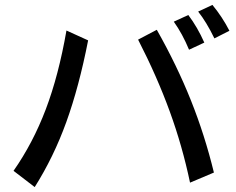

<svg xmlns="http://www.w3.org/2000/svg" viewBox="-20 -730 960 780"><path d="M851 -574Q819 -640 785 -683L843 -710Q884 -660 912 -605ZM748 -528Q721 -593 686 -642L745 -669Q782 -620 810 -557ZM752 12Q721 -136 669.5 -277.5Q618 -419 541 -569L617 -609Q699 -464 755.5 -322.5Q812 -181 849 -29ZM35 -36Q114 -149 166 -286Q218 -423 250 -606L338 -566Q301 -377 249.5 -234.5Q198 -92 121 30Z"/></svg>

Font: LINE Seed Sans KR Regular
Style: Regular
Weight: 400
Designer: LINE VX Design & Sandoll Inc & Dalton Maag Ltd
Foundry: Sandoll Inc.
Version: Version 1.000